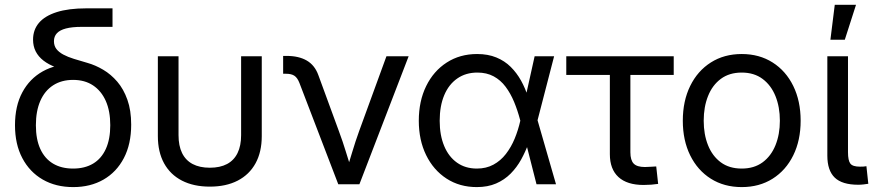

<svg xmlns="http://www.w3.org/2000/svg" viewBox="-20 -762 3623 794"><path d="M282.7 11.7Q210.9 11.7 156.7 -19.5Q102.5 -50.8 72.3 -108.2Q42 -165.5 42 -244.1Q42 -323.7 72.3 -380.1Q102.5 -436.5 156.7 -466.8Q210.9 -497.1 282.2 -497.1V-463.9Q242.7 -472.2 211.7 -483.6Q180.7 -495.1 159.7 -511.5Q138.7 -527.8 127.7 -549.3Q116.7 -570.8 116.7 -598.1Q116.7 -638.7 141.1 -667.5Q165.5 -696.3 214.6 -711.9Q263.7 -727.5 336.4 -727.5H445.3V-650.9H316.9Q278.3 -650.9 252.9 -644.3Q227.5 -637.7 215.3 -624.5Q203.1 -611.3 203.1 -591.8Q203.1 -572.8 213.1 -559.6Q223.1 -546.4 241.7 -536.4Q260.3 -526.4 285.6 -518.6Q311 -510.7 341.3 -502Q374.5 -492.7 406.7 -473.6Q439 -454.6 465.1 -424.1Q491.2 -393.6 506.8 -349.6Q522.5 -305.7 522.5 -246.6Q522.5 -166 492.2 -108.2Q461.9 -50.3 408 -19.3Q354 11.7 282.7 11.7ZM282.2 -64.9Q330.6 -64.9 365 -85.4Q399.4 -106 417.7 -146.2Q436 -186.5 436 -244.1Q436 -302.7 417.5 -344.5Q398.9 -386.2 364.7 -408.9Q330.6 -431.6 282.2 -431.6Q234.4 -431.6 199.7 -409.2Q165 -386.7 146.7 -344.7Q128.4 -302.7 128.4 -244.1Q128.4 -186 146.7 -146Q165 -106 199.5 -85.4Q233.9 -64.9 282.2 -64.9Z M847.7 9.8Q780.8 9.8 732.4 -15.1Q684.1 -40 658.4 -86.9Q632.8 -133.8 632.8 -199.2V-529.3H718.3V-203.1Q718.3 -159.2 732.9 -129.2Q747.6 -99.1 776.6 -83.7Q805.7 -68.4 847.7 -68.4Q890.1 -68.4 918.9 -83.7Q947.8 -99.1 962.4 -129.2Q977.1 -159.2 977.1 -203.1V-529.3H1062.5V-199.2Q1062.5 -133.8 1036.9 -86.9Q1011.2 -40 963.1 -15.1Q915 9.8 847.7 9.8Z M1378.9 0 1218.3 -418.9Q1210 -440.4 1197.5 -448.7Q1185.1 -457 1162.6 -457H1150.9V-530.8H1165Q1215.8 -530.8 1248.8 -511.5Q1281.7 -492.2 1296.4 -451.7L1381.3 -220.2Q1397.5 -176.8 1410.4 -134.3Q1423.3 -91.8 1436.5 -50.3H1410.6Q1424.3 -91.8 1437 -134.5Q1449.7 -177.2 1465.3 -220.2L1578.1 -529.3H1669.9L1466.3 0Z M1951.7 11.7Q1880.9 11.7 1826.7 -23.4Q1772.5 -58.6 1742.2 -120.6Q1711.9 -182.6 1711.9 -262.7Q1711.9 -343.8 1742.4 -406Q1772.9 -468.3 1827.4 -503.4Q1881.8 -538.6 1953.1 -538.6Q1998 -538.6 2032.5 -524.4Q2066.9 -510.3 2092 -485.4Q2117.2 -460.4 2135 -428.2Q2152.8 -396 2164.1 -359.4H2194.3L2202.6 -266.1L2279.3 0H2198.7L2130.9 -266.1Q2120.6 -305.2 2106 -340.6Q2091.3 -376 2070.8 -403.3Q2050.3 -430.7 2021.5 -446.3Q1992.7 -461.9 1954.1 -461.9Q1906.2 -461.9 1871.1 -437.5Q1835.9 -413.1 1817.1 -368.4Q1798.3 -323.7 1798.3 -262.7Q1798.3 -202.6 1816.9 -158.2Q1835.4 -113.8 1869.9 -89.4Q1904.3 -64.9 1952.1 -64.9Q1990.7 -64.9 2020.5 -81.1Q2050.3 -97.2 2072 -125.2Q2093.8 -153.3 2108.4 -188.7Q2123 -224.1 2131.8 -263.2L2190.9 -529.3H2271.5L2202.6 -263.2L2194.3 -170.4H2166Q2153.3 -135.3 2135.3 -102.5Q2117.2 -69.8 2091.6 -43.9Q2065.9 -18.1 2031.5 -3.2Q1997.1 11.7 1951.7 11.7Z M2641.6 2.9Q2573.2 2.9 2537.6 -29.8Q2502 -62.5 2502 -124.5V-452.1H2321.8V-529.3H2766.1V-452.1H2586.9V-132.3Q2586.9 -99.6 2600.6 -85.4Q2614.3 -71.3 2647 -71.3Q2657.7 -71.3 2669.9 -72.3Q2682.1 -73.2 2693.8 -73.7L2701.7 -1.5Q2688.5 0.5 2673.1 1.7Q2657.7 2.9 2641.6 2.9Z M3047.4 11.7Q2974.6 11.7 2919.7 -22.9Q2864.7 -57.6 2834.2 -119.6Q2803.7 -181.6 2803.7 -262.7Q2803.7 -344.2 2834.2 -406.5Q2864.7 -468.8 2919.7 -503.7Q2974.6 -538.6 3047.4 -538.6Q3120.1 -538.6 3175 -503.7Q3230 -468.8 3260.5 -406.5Q3291 -344.2 3291 -262.7Q3291 -181.6 3260.5 -119.6Q3230 -57.6 3175 -22.9Q3120.1 11.7 3047.4 11.7ZM3047.4 -64.9Q3098.6 -64.9 3133.8 -90.8Q3168.9 -116.7 3187 -161.6Q3205.1 -206.5 3205.1 -262.7Q3205.1 -319.3 3187 -364.3Q3168.9 -409.2 3133.8 -435.5Q3098.6 -461.9 3047.4 -461.9Q2996.1 -461.9 2960.9 -435.8Q2925.8 -409.7 2908 -364.7Q2890.1 -319.8 2890.1 -262.7Q2890.1 -206.1 2908 -161.4Q2925.8 -116.7 2960.7 -90.8Q2995.6 -64.9 3047.4 -64.9Z M3529.3 2Q3462.4 2 3431.9 -27.6Q3401.4 -57.1 3401.4 -118.2V-529.3H3486.8V-132.8Q3486.8 -98.1 3496.6 -85.4Q3506.3 -72.8 3536.1 -72.8Q3544.4 -72.8 3551.3 -73.2Q3558.1 -73.7 3563 -74.7L3570.8 -2Q3562 -0.5 3551 0.7Q3540 2 3529.3 2ZM3414.1 -597.7 3432.1 -742.2H3520L3473.6 -597.7Z"/></svg>

Font: Inter 24pt
Style: Regular
Weight: 400
Designer: Rasmus Andersson
Foundry: rsms
Version: Version 4.001;git-66647c0bb